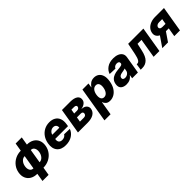

<svg xmlns="http://www.w3.org/2000/svg" viewBox="292 -2188 3853 3853"><g transform="rotate(-45 2218.5 -261.0)"><path d="M253.6 185 282.3 10.3H282Q195.7 10.3 135.3 -25.6Q74.9 -61.4 47.8 -124.8Q20.6 -188.2 34.1 -271Q47.6 -353.7 95.7 -417.3Q143.8 -480.8 216.3 -516.7Q288.7 -552.6 375.4 -552.6L404.1 -727.3H577.8L549 -552.6H549.4Q636 -552.6 696.4 -516.7Q756.7 -480.8 783.9 -417.4Q811.1 -354 797.6 -271Q784.1 -188.2 736 -124.8Q687.9 -61.4 615.4 -25.6Q543 10.3 456 10.3L427.2 185ZM527 -420.5 478 -121.8Q531.2 -121.8 569.6 -164.2Q608 -206.7 618.3 -271Q628.6 -335.2 604.4 -377.8Q580.3 -420.5 527.7 -420.5ZM304 -121.8H304.3L353.3 -420.5Q300.1 -420.1 261.9 -377.5Q223.7 -334.9 213.4 -271Q203.1 -206.7 227.3 -164.2Q251.4 -121.8 304 -121.8Z M1094.8 10.3Q966.6 10.3 905.2 -64.8Q843.8 -139.9 865.8 -270.6Q880 -355.1 923.8 -418.5Q967.7 -481.9 1034.4 -517.2Q1101.2 -552.6 1183.2 -552.6Q1260.7 -552.6 1314.8 -520.2Q1369 -487.9 1392.2 -426Q1415.5 -364 1400.6 -274.1L1393.8 -230.8H1030.5L1029.5 -224.4Q1021.3 -172.6 1044.7 -143.8Q1068.2 -115.1 1119 -115.1Q1152.7 -115.1 1180.4 -129.3Q1208.1 -143.5 1223 -170.8L1381.4 -166.2Q1352.3 -85.9 1277.5 -37.8Q1202.8 10.3 1094.8 10.3ZM1049 -331.7H1248.6Q1255.3 -373.6 1232.6 -400.4Q1209.9 -427.2 1167.3 -427.2Q1125 -427.2 1091.6 -399.7Q1058.2 -372.2 1049 -331.7Z M1445.3 0 1536.2 -545.5H1772Q1877.1 -545.5 1931.6 -507.6Q1986.2 -469.8 1973.7 -397Q1967 -354.8 1927.7 -324.4Q1888.5 -294 1823.9 -283.4Q1906.6 -278.8 1940.7 -239.3Q1974.8 -199.9 1966.6 -149.9Q1954.5 -77.4 1890.4 -38.7Q1826.3 0 1717.3 0ZM1627.5 -125.7H1737.9Q1766 -125.7 1784.1 -138.8Q1802.2 -152 1805.8 -175.1Q1810.4 -199.9 1796.5 -214.1Q1782.7 -228.3 1755 -228.3H1644.5ZM1660.5 -322.4H1739.3Q1767.4 -322.4 1785.7 -335Q1804 -347.7 1807.5 -370Q1811.1 -391.7 1795.8 -404.1Q1780.5 -416.5 1750 -416.5H1675.8Z M1992.9 204.5 2117.9 -545.5H2289.8L2274.5 -452.1H2279.8Q2301.1 -489.7 2343.8 -521.1Q2386.4 -552.6 2451 -552.6Q2508.2 -552.6 2552.6 -522.5Q2596.9 -492.5 2617 -430.6Q2637.1 -368.6 2621.1 -272.4Q2605.8 -179.3 2566.1 -117.2Q2526.3 -55 2471.4 -23.6Q2416.5 7.8 2356.2 7.8Q2294.4 7.8 2261.9 -21.5Q2229.4 -50.8 2219.8 -88.4H2214.8L2166.5 204.5ZM2242.5 -272.7Q2231.9 -206.3 2251.8 -166.9Q2271.7 -127.5 2319.2 -127.5Q2367.2 -127.5 2399.3 -167.1Q2431.5 -206.7 2442.8 -272.7Q2453.5 -338.4 2434.5 -377.7Q2415.5 -416.9 2366.8 -416.9Q2319.2 -416.9 2286.2 -378.2Q2253.2 -339.5 2242.5 -272.7Z M2819.2 9.2Q2741.5 9.2 2697.4 -30.7Q2653.4 -70.7 2666.9 -151.3Q2677.2 -211.6 2710.8 -247.3Q2744.3 -283 2793.1 -300.2Q2842 -317.5 2897.7 -322.1Q2968.4 -328.1 2999.6 -337Q3030.9 -345.9 3035.5 -370.7V-372.5Q3039.8 -399.9 3023.8 -414.8Q3007.8 -429.7 2975.9 -429.7Q2941.8 -429.7 2917.6 -414.8Q2893.5 -399.9 2883.9 -373.6L2724.8 -379.3Q2747.2 -453.8 2817.3 -503.2Q2887.4 -552.6 2997.5 -552.6Q3066.4 -552.6 3117.5 -531.1Q3168.7 -509.6 3193.5 -469.1Q3218.4 -428.6 3208.8 -370.7L3146.7 0H2983.3L2996.1 -76H2991.8Q2933.2 9.2 2819.2 9.2ZM2892.4 -104.4Q2933.6 -104.4 2967 -129.3Q3000.4 -154.1 3007.1 -193.9L3015.3 -245.7Q3000 -237.9 2972.5 -232.8Q2945 -227.6 2920.8 -223.7Q2882.5 -218 2859.6 -202.2Q2836.6 -186.4 2832.7 -159.8Q2828.5 -133.2 2845.2 -118.8Q2861.9 -104.4 2892.4 -104.4Z M3225.9 0 3246.4 -133.9H3264.2Q3299.7 -133.9 3323.9 -172.9Q3348 -212 3367.2 -304L3415.8 -545.5H3847.7L3756.7 0H3592.3L3661.2 -412.6H3548.7L3514.2 -255.7Q3484 -117.2 3423.3 -58.6Q3362.6 0 3277 0Z M4179.3 0 4210.9 -188.6H4130.3L4001.1 0H3838.4L3986.5 -215.6Q3941.4 -237.6 3921.2 -275Q3900.9 -312.5 3909.4 -360.8Q3918 -415.1 3954.4 -456.9Q3990.8 -498.6 4049.2 -522Q4107.6 -545.5 4182.2 -545.5H4431.8L4340.9 0ZM4229.4 -298.7 4248.6 -413H4160.5Q4120.7 -413 4098.2 -394.9Q4075.6 -376.8 4072.8 -355.1Q4068.2 -332.7 4085.2 -315.7Q4102.3 -298.7 4142.4 -298.7Z"/></g></svg>

Font: Inter UI Extra Bold
Style: Italic
Weight: 800
Italic angle: 9.39999°
Designer: Rasmus Andersson
Foundry: rsms
Version: 3.2;8d6f07862